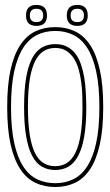

<svg xmlns="http://www.w3.org/2000/svg" viewBox="-20 -751 450 782"><path d="M205.1 -640.6Q249 -640.6 285.2 -623.5Q321.3 -606.4 346.9 -567.9Q372.6 -529.3 386.5 -467Q400.4 -404.8 400.4 -314.9Q400.4 -223.6 386.2 -161.4Q372.1 -99.1 346.2 -60.8Q320.3 -22.5 284.4 -5.9Q248.5 10.7 205.1 10.7Q161.1 10.7 125 -6.1Q88.9 -22.9 63.2 -61.3Q37.6 -99.6 23.4 -161.9Q9.3 -224.1 9.3 -314.9Q9.3 -404.3 22.9 -466.3Q36.6 -528.3 62.3 -567.1Q87.9 -606 124 -623.3Q160.2 -640.6 205.1 -640.6ZM315.9 -314.9Q315.9 -335.9 315.2 -362.1Q314.5 -388.2 311 -414.8Q307.6 -441.4 300.8 -466.8Q293.9 -492.2 281.5 -512Q269 -531.7 250.5 -543.7Q231.9 -555.7 205.1 -555.7Q178.2 -555.7 157.5 -542.7Q136.7 -529.8 122.6 -501.2Q108.4 -472.7 101.1 -426.8Q93.8 -380.9 93.8 -314.9Q93.8 -248 101.1 -202.1Q108.4 -156.2 122.6 -127.7Q136.7 -99.1 157.5 -86.7Q178.2 -74.2 205.1 -74.2Q231 -74.2 251.5 -86.7Q272 -99.1 286.4 -127.4Q300.8 -155.8 308.3 -201.9Q315.9 -248 315.9 -314.9ZM331.5 -314.9Q331.5 -243.7 323 -194.8Q314.5 -146 298.1 -115.7Q281.7 -85.4 258.3 -72Q234.9 -58.6 205.1 -58.6Q174.8 -58.6 151.1 -72Q127.4 -85.4 111.3 -115.7Q95.2 -146 86.7 -194.8Q78.1 -243.7 78.1 -314.9Q78.1 -385.3 86.4 -434.1Q94.7 -482.9 110.8 -513.4Q127 -543.9 150.6 -557.6Q174.3 -571.3 205.1 -571.3Q232.9 -571.3 252.9 -561Q272.9 -550.8 286.9 -532.7Q300.8 -514.6 309.3 -490.2Q317.9 -465.8 322.8 -437.3Q327.6 -408.7 329.3 -377.4Q331.1 -346.2 331.5 -314.9ZM205.1 -625Q163.6 -625 130.4 -608.4Q97.2 -591.8 73.7 -554.9Q50.3 -518.1 37.6 -459Q24.9 -399.9 24.9 -314.9Q24.9 -228.5 37.8 -169.2Q50.8 -109.9 74.5 -73.2Q98.1 -36.6 131.3 -20.8Q164.6 -4.9 205.1 -4.9Q245.1 -4.9 278.1 -20.8Q311 -36.6 334.7 -72.8Q358.4 -108.9 371.6 -168.2Q384.8 -227.5 384.8 -314.9Q384.8 -400.4 371.8 -459.7Q358.9 -519 335.4 -555.7Q312 -592.3 278.8 -608.6Q245.6 -625 205.1 -625ZM128.4 -731Q171.4 -731 171.4 -688Q171.4 -645.5 128.4 -645.5Q85.9 -645.5 85.9 -688Q85.9 -731 128.4 -731ZM294.9 -731Q337.4 -731 337.4 -688Q337.4 -645.5 294.9 -645.5Q252 -645.5 252 -688Q252 -731 294.9 -731ZM294.9 -715.3Q267.6 -715.3 267.6 -688Q267.6 -661.1 294.9 -661.1Q321.8 -661.1 321.8 -688Q321.8 -715.3 294.9 -715.3ZM128.4 -715.3Q101.6 -715.3 101.6 -688Q101.6 -661.1 128.4 -661.1Q155.8 -661.1 155.8 -688Q155.8 -715.3 128.4 -715.3Z"/></svg>

Font: Fibel Sued Kontur LRS
Style: Regular
Weight: 400
Designer: Peter Wiegel
Foundry: Peter Wiegel
Version: Version 000.000